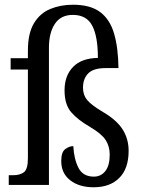

<svg xmlns="http://www.w3.org/2000/svg" viewBox="-20 -782 602 812"><path d="M376 10Q315 10 277 -19.5Q239 -49 239 -101Q239 -139 256 -151.5Q273 -164 290 -164Q293 -109 312 -72Q331 -35 377 -35Q407 -35 425.5 -58.5Q444 -82 444 -128Q444 -163 427 -189.5Q410 -216 361 -245Q309 -275 281 -307.5Q253 -340 253 -400Q253 -462 289 -499Q325 -536 394 -537Q394 -628 370 -673.5Q346 -719 288 -719Q237 -719 212 -681Q187 -643 187 -581V0H17V-41H36Q64 -41 81 -53.5Q98 -66 98 -113V-488H25V-536H98V-568Q98 -641 123.5 -683.5Q149 -726 192.5 -744Q236 -762 289 -762Q362 -762 403.5 -731Q445 -700 462.5 -640Q480 -580 481 -494H426Q375 -494 353 -471.5Q331 -449 331 -411Q331 -380 349 -358.5Q367 -337 416 -308Q474 -274 499 -234Q524 -194 524 -144Q524 -69 484.5 -29.5Q445 10 376 10Z"/></svg>

Font: Noto Serif Tamil Condensed
Style: Regular
Weight: 400
Width: 3
Designer: Indian Type Foundry, Tom Grace, and the Monotype Design Team
Foundry: Monotype Imaging Inc.
Version: Version 2.004; ttfautohint (v1.8.4.7-5d5b)